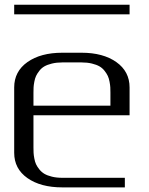

<svg xmlns="http://www.w3.org/2000/svg" viewBox="-20 -812 644 832"><path d="M541.5 -791.5V-750H41.5V-791.5ZM541.5 -312.5H125V-172.9Q125 -159.7 125.5 -149.9Q126 -140.1 128.7 -125.5Q131.3 -110.8 136.2 -100.3Q141.1 -89.8 150.4 -78.1Q159.7 -66.4 172.4 -58.8Q185.1 -51.3 205.1 -46.4Q225.1 -41.5 250 -41.5H521V0H250Q156.2 0 98.9 -40.3Q41.5 -80.6 41.5 -149.9V-433.1Q41.5 -502.4 98.9 -543Q156.2 -583.5 250 -583.5H333.5Q426.8 -583.5 484.1 -543Q541.5 -502.4 541.5 -433.1ZM125 -354H458.5V-410.6Q458.5 -423.8 458 -433.3Q457.5 -442.9 454.8 -457.5Q452.1 -472.2 447.3 -482.7Q442.4 -493.2 433.1 -505.1Q423.8 -517.1 411.1 -524.4Q398.4 -531.7 378.4 -536.6Q358.4 -541.5 333.5 -541.5H250Q225.1 -541.5 205.1 -536.6Q185.1 -531.7 172.4 -524.4Q159.7 -517.1 150.4 -505.1Q141.1 -493.2 136.2 -482.7Q131.3 -472.2 128.7 -457.5Q126 -442.9 125.5 -433.3Q125 -423.8 125 -410.6Z"/></svg>

Font: Gputeks
Style: Regular
Weight: 500
Version: Version 0.9